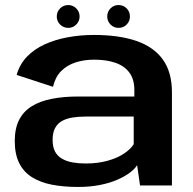

<svg xmlns="http://www.w3.org/2000/svg" viewBox="-20 -735 766 761"><path d="M289 6Q336.5 6 375.8 -1.8Q415 -9.5 444.8 -22.5Q474.5 -35.5 494.5 -50.5Q514.5 -65.5 523.5 -80.5L535 0H661.5V-369Q661.5 -449 625.5 -499Q589.5 -549 520.5 -572.8Q451.5 -596.5 352 -596.5Q298 -596.5 248.2 -587.2Q198.5 -578 157.2 -559.2Q116 -540.5 87 -510.5Q58 -480.5 46 -438L190 -391Q199 -429.5 222.2 -453Q245.5 -476.5 279.2 -487.5Q313 -498.5 353 -498.5Q402 -498.5 437.8 -486Q473.5 -473.5 493 -447Q512.5 -420.5 512.5 -378.5V-352.5H290.5Q231.5 -352.5 184.8 -343.2Q138 -334 105.2 -313.5Q72.5 -293 55.5 -259.2Q38.5 -225.5 38.5 -176Q38.5 -124.5 55.8 -89.2Q73 -54 106.2 -33Q139.5 -12 185.5 -3Q231.5 6 289 6ZM319.5 -87Q291.5 -87 267.8 -91.2Q244 -95.5 226 -105.8Q208 -116 198.2 -134.2Q188.5 -152.5 188.5 -181Q188.5 -209 198.2 -227.2Q208 -245.5 225.2 -255.2Q242.5 -265 266.5 -269Q290.5 -273 318.5 -273H510V-163.5Q498.5 -144.5 471.8 -126.5Q445 -108.5 406.2 -97.8Q367.5 -87 319.5 -87ZM250.5 -624.5Q269 -624.5 282.2 -637.8Q295.5 -651 295.5 -669.5Q295.5 -688.5 282.2 -701.8Q269 -715 250.5 -715Q231.5 -715 218.2 -701.8Q205 -688.5 205 -669.5Q205 -651 218.2 -637.8Q231.5 -624.5 250.5 -624.5ZM449.5 -624.5Q469 -624.5 482 -637.8Q495 -651 495 -669.5Q495 -688.5 482 -701.8Q469 -715 449.5 -715Q431 -715 418 -701.8Q405 -688.5 405 -669.5Q405 -651 418 -637.8Q431 -624.5 449.5 -624.5Z"/></svg>

Font: Anybody SemiExpanded SemiBold
Style: Regular
Weight: 600
Width: 6
Designer: Tyler Finck
Foundry: Etcetera Type Company
Version: Version 1.113;gftools[0.9.25]